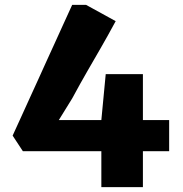

<svg xmlns="http://www.w3.org/2000/svg" viewBox="-20 -770 751 790"><path d="M397 0V-148H74L32 -212Q51.5 -254 69.2 -293.5Q87 -333 104.2 -370.5Q121.5 -408 138 -444.5L171 -517.5Q187.5 -554 204.8 -591.5Q222 -629 239.8 -668.5Q257.5 -708 277 -750H334L456 -683Q439 -651.5 423.8 -624.2Q408.5 -597 394.5 -572.5Q380.5 -548 366.5 -524Q352.5 -500 338.5 -475.5Q324.5 -451 309.2 -423.8Q294 -396.5 277 -365L222 -276H397L415 -465H568V-276H676V-148H568V0Z"/></svg>

Font: Koeln Type Sans ExtraBold
Style: Regular
Weight: 800
Designer: Eben Sorkin
Foundry: Eben Sorkin
Version: Version 2.001